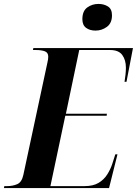

<svg xmlns="http://www.w3.org/2000/svg" viewBox="-50 -959 698 979"><path d="M-30 0 -28 -10H-14Q15 -10 38 -20Q61 -30 69 -67L192 -641Q194 -649 195 -656.5Q196 -664 196 -670Q196 -691 178.5 -697.5Q161 -704 133 -704H118L120 -714H628L595 -542H585Q588 -559 590 -579Q592 -599 592 -614Q592 -653 573.5 -678.5Q555 -704 511 -704H354L286 -379H495L494 -369H283L207 -10H381Q425 -10 452.5 -26.5Q480 -43 496.5 -69Q513 -95 522 -122L538 -172H549L506 0ZM437 -803Q408 -803 389 -817Q370 -831 370 -861Q370 -903 395 -921Q420 -939 452 -939Q480 -939 500.5 -926Q521 -913 521 -881Q521 -841 495 -822Q469 -803 437 -803Z"/></svg>

Font: Noto Serif Display SemiCondensed
Style: Bold Italic
Weight: 700
Width: 4
Italic angle: -12°
Designer: Monotype Design Team
Foundry: Monotype Imaging Inc.
Version: Version 2.009